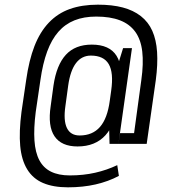

<svg xmlns="http://www.w3.org/2000/svg" viewBox="-20 -746 741 822"><path d="M271 56Q208 56 164.5 37.5Q121 19 96.5 -21Q72 -61 66.5 -121.5Q61 -182 72 -267L92 -403Q104 -488 127.5 -548.5Q151 -609 189 -649Q227 -689 279 -707.5Q331 -726 399 -726Q460 -726 505.5 -714Q551 -702 583 -677Q615 -652 632 -614Q649 -576 652.5 -523.5Q656 -471 647 -403L608 -130H487L494 -176H554L585 -403Q595 -474 589 -525.5Q583 -577 559 -610Q535 -643 493.5 -659Q452 -675 392 -675Q339 -675 299 -659Q259 -643 230 -610Q201 -577 182 -525.5Q163 -474 153 -403L133 -267Q124 -196 127.5 -144.5Q131 -93 148.5 -60Q166 -27 198.5 -11Q231 5 279 5Q337 5 387.5 -6.5Q438 -18 482 -39L489 7Q444 31 389.5 43.5Q335 56 271 56ZM312 -119Q243 -119 213.5 -162.5Q184 -206 197 -292L209 -380Q222 -468 262 -511.5Q302 -555 373 -555Q449 -555 479 -507Q509 -459 496 -360L489 -314Q475 -215 431.5 -167Q388 -119 312 -119ZM321 -166Q376 -166 408 -202.5Q440 -239 450 -315L456 -358Q467 -435 445.5 -471.5Q424 -508 369 -508Q330 -508 305.5 -476Q281 -444 272 -380L260 -292Q251 -230 266.5 -198Q282 -166 321 -166ZM445 -278 462 -395 507 -540H545L487 -130H449Z"/></svg>

Font: Pathway Extreme Condensed ExtraLight
Style: Italic
Weight: 250
Width: 3
Italic angle: -8°
Version: Version 1.001;gftools[0.9.26]